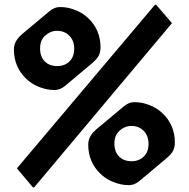

<svg xmlns="http://www.w3.org/2000/svg" viewBox="-20 -777 802 816"><path d="M528.3 9.8Q507.8 9.8 493.7 6.3Q441.4 -5.4 407.7 -37.6Q355 -87.9 355 -162.6Q355 -182.6 365.2 -199.7Q374 -214.4 393.1 -230.5L505.9 -324.7Q527.3 -342.8 550.3 -342.8Q570.8 -342.8 585.4 -339.4Q637.2 -327.6 670.9 -295.4Q723.1 -245.6 723.1 -171.4Q723.1 -148.9 713.9 -133.3Q705.6 -119.1 685.5 -102.5L573.2 -8.3Q551.8 9.8 528.3 9.8ZM591.8 -112.3Q611.3 -131.8 611.3 -166Q611.3 -200.2 589.8 -221.7Q569.8 -241.7 538.6 -241.7Q509.8 -241.7 487.3 -220.7Q466.3 -201.2 466.3 -167Q466.3 -131.3 486.3 -111.6Q506.3 -91.8 538.8 -91.8Q571.3 -91.8 591.8 -112.3ZM234.4 -747.1Q254.9 -747.1 269.5 -743.7Q321.3 -731.9 355 -699.7Q407.2 -649.9 407.2 -575.7Q407.2 -553.2 397.9 -537.6Q389.6 -523.4 369.6 -506.8L257.3 -412.6Q235.8 -394.5 212.4 -394.5Q191.9 -394.5 177.7 -397.9Q125.5 -409.7 91.8 -441.9Q39.1 -492.2 39.1 -566.9Q39.1 -586.9 49.3 -604Q58.1 -618.7 77.1 -634.8L189.9 -729Q211.4 -747.1 234.4 -747.1ZM222.7 -646Q193.8 -646 171.4 -625Q150.4 -605.5 150.4 -571.3Q150.4 -535.6 170.4 -515.9Q190.4 -496.1 222.9 -496.1Q255.4 -496.1 275.9 -516.6Q295.4 -536.1 295.4 -570.3Q295.4 -604.5 273.9 -626Q253.9 -646 222.7 -646ZM125 19.5H120.1L51.8 -61.5L638.7 -756.8H643.6L710.9 -678.7Z"/></svg>

Font: Gothica
Style: Bold
Weight: 700
Designer: Wojciech Kalinowski "wmk69" (wmk69@o2.pl)
Foundry: Wojciech Kalinowski "wmk69" (wmk69@o2.pl)
Version: Version 2.1.0; 2021-05-14